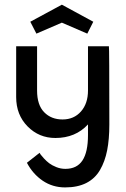

<svg xmlns="http://www.w3.org/2000/svg" viewBox="-20 -589 542 829"><path d="M247.1 -491.2 137.2 -443.8 110.8 -495.1 247.1 -568.8 382.8 -495.1 356.9 -443.8ZM450.2 -389.2Q452.1 -389.2 452.1 -51.8Q452.1 12.2 442.6 60.3Q433.1 108.4 411.6 145.3Q390.1 182.1 352.5 201.2Q314.9 220.2 261.2 220.2Q207 220.2 164.3 191.2Q121.6 162.1 96.2 113.8L150.9 70.8Q152.3 73.7 155.5 78.4Q158.7 83 169.7 95Q180.7 106.9 192.6 116Q204.6 125 223.4 132.6Q242.2 140.1 262.2 140.1Q312 140.1 335.9 104Q359.9 67.9 359.9 -5.9V-51.8Q305.7 6.8 219.2 6.8Q148.4 6.8 99.1 -43.2Q49.8 -93.3 49.8 -169.9V-389.2H140.1V-198.2Q140.1 -135.7 170.7 -104.5Q201.2 -73.2 250 -73.2Q299.3 -73.2 329.6 -107.7Q359.9 -142.1 359.9 -198.2V-389.2Z"/></svg>

Font: Neutral Grotesk
Style: Regular
Weight: 400
Designer: Nawras Khrais
Foundry: Nawras Khrais
Version: Version 1.000;PS 001.000;hotconv 1.0.88;makeotf.lib2.5.64775